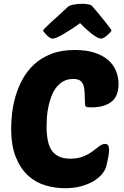

<svg xmlns="http://www.w3.org/2000/svg" viewBox="-20 -984 657 1014"><path d="M351 -146Q392 -146 420.5 -158Q449 -170 469 -185Q489 -200 504.5 -212Q520 -224 536 -224Q556 -224 556 -194Q556 -178 552 -155.5Q548 -133 541 -105Q537 -88 521.5 -68Q506 -48 479 -30.5Q452 -13 412.5 -1.5Q373 10 322 10Q271 10 220 -5Q169 -20 129 -56Q89 -92 64 -153Q39 -214 39 -306Q39 -339 43.5 -382.5Q48 -426 61 -472Q74 -518 97.5 -562.5Q121 -607 158 -642Q195 -677 248.5 -698.5Q302 -720 376 -720Q435 -720 478.5 -706Q522 -692 550.5 -667.5Q579 -643 592.5 -610Q606 -577 606 -540Q606 -476 568.5 -446.5Q531 -417 462 -417Q440 -417 434.5 -420.5Q429 -424 429 -435Q428 -469 427 -494Q426 -519 420 -535.5Q414 -552 401.5 -559.5Q389 -567 367 -567Q335 -567 312.5 -553.5Q290 -540 274.5 -518.5Q259 -497 249.5 -470Q240 -443 234.5 -415Q229 -387 227.5 -361Q226 -335 226 -316Q226 -224 256.5 -185Q287 -146 351 -146ZM514 -780Q505 -780 492 -787Q479 -794 464.5 -805.5Q450 -817 434 -831.5Q418 -846 403 -862Q382 -846 359.5 -831.5Q337 -817 317.5 -805.5Q298 -794 282.5 -787Q267 -780 258 -780Q251 -780 242.5 -785.5Q234 -791 226.5 -798.5Q219 -806 213.5 -813Q208 -820 208 -823Q208 -826 220.5 -838.5Q233 -851 252.5 -869Q272 -887 295.5 -908Q319 -929 340 -949Q348 -956 370.5 -960Q393 -964 416 -964Q429 -964 446.5 -961Q464 -958 469 -949Q487 -928 505 -906.5Q523 -885 537 -867Q551 -849 560 -837Q569 -825 569 -823Q569 -821 563 -814Q557 -807 548.5 -799.5Q540 -792 530.5 -786Q521 -780 514 -780Z"/></svg>

Font: Poetsen One
Style: Regular
Weight: 400
Designer: Pablo Impallari, Rodrigo Fuenzalida
Foundry: Pablo Impallari, Rodrigo Fuenzalida
Version: Version 1.001; ttfautohint (v0.93) -l 8 -r 50 -G 200 -x 14 -